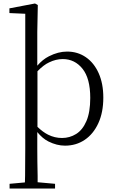

<svg xmlns="http://www.w3.org/2000/svg" viewBox="-20 -822 663 1102"><path d="M353 14Q306 14 258 -10Q224 -27 194 -64V30Q194 65 194.5 106.5Q195 148 196 188Q196 207 196 224L296 233V260H35V233L123 225Q124 207 124 188Q124 148 124.5 106.5Q125 65 125 30V-743L34 -747V-774L181 -802L197 -793L194 -639V-445Q225 -481 261 -499Q314 -526 365 -526Q426 -526 473 -493.5Q520 -461 546.5 -401.5Q573 -342 573 -262Q573 -177 544.5 -115Q516 -53 466.5 -19.5Q417 14 353 14ZM195 -94Q226 -64 256 -49Q294 -30 336 -30Q380 -30 417 -53Q454 -76 476 -127Q498 -178 498 -260Q498 -372 453.5 -427.5Q409 -483 340 -483Q301 -483 262 -464Q231 -450 195 -413Z"/></svg>

Font: Early Summer Mincho Light
Style: Regular
Weight: 300
Designer: GuiWonder
Version: Version 1.002